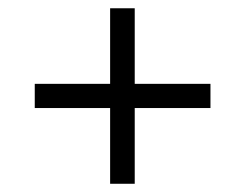

<svg xmlns="http://www.w3.org/2000/svg" viewBox="-20 -592 599 469"><path d="M309.1 -328.1V-143.1H249V-328.1H64.9V-387.2H249V-571.8H309.1V-387.2H494.1V-328.1Z"/></svg>

Font: Droid-TTFautohint Serif
Style: Regular
Weight: 400
Foundry: Ascender Corporation
Version: Version 1.00; ttfautohint (v1.00rc1.4-1a1c-dirty) -l 8 -r 50